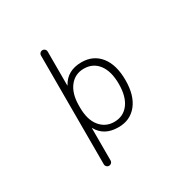

<svg xmlns="http://www.w3.org/2000/svg" viewBox="-203 -985 1406 1395"><g transform="rotate(-30 500.0 -288.0)"><path d="M516.6 -506.8Q442.4 -506.8 397.5 -449.2Q352.5 -391.6 352.5 -291V-275.4Q352.5 -172.9 398.4 -116.7Q444.3 -60.5 516.6 -60.5Q593.8 -60.5 638.2 -119.1Q682.6 -177.7 682.6 -283.7Q682.6 -389.6 638.2 -448.2Q593.8 -506.8 516.6 -506.8ZM352.5 -460.9Q352.5 -460.9 353.5 -460.4Q354.5 -460 354.5 -460.9Q405.3 -555.7 525.4 -555.7Q624 -555.7 681.2 -483.9Q738.3 -412.1 738.3 -283.2Q738.3 -155.3 680.7 -83.5Q623 -11.7 525.4 -11.7Q524.4 -11.7 522.5 -11.7Q405.3 -11.7 354.5 -102.5Q354.5 -103.5 353.5 -103Q352.5 -102.5 352.5 -101.6V168Q352.5 179.7 344.2 188Q335.9 196.3 324.2 196.3Q312.5 196.3 304.2 188Q295.9 179.7 295.9 168V-745.1Q295.9 -756.8 304.2 -765.1Q312.5 -773.4 324.2 -773.4Q335.9 -773.4 344.2 -765.1Q352.5 -756.8 352.5 -745.1Z"/></g></svg>

Font: Rounded-L Mgen+ 1mn light
Style: Regular
Weight: 200
Designer: [Source Han Sans]
Ryoko NISHIZUKA  (kana & ideographs); Paul D. Hunt (Latin, Greek & Cyrillic); Wenlong ZHANG  (bopomofo
Version: Version 1.059.20150602